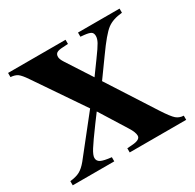

<svg xmlns="http://www.w3.org/2000/svg" viewBox="-148 -839 1018 1001"><g transform="rotate(-30 361.0 -338.0)"><path d="M688 -676V-651Q631 -646 597.5 -620.5Q564 -595 500 -505L420 -394L602 -111Q637 -57 655 -41.5Q673 -26 699 -25V0H359V-25L387 -27Q439 -30 439 -55Q439 -76 418 -109L317 -271L279 -220Q223 -144 204 -113.5Q185 -83 185 -67Q185 -48 202.5 -39Q220 -30 266 -25V0H16V-25Q53 -29 75 -41Q97 -53 120 -81L295 -302L97 -593Q74 -627 59 -638Q44 -649 17 -651V-676H363V-651L332 -649Q305 -648 294.5 -641Q284 -634 284 -618Q284 -604 299 -581L396 -431L452 -508Q488 -557 499 -577.5Q510 -598 510 -614Q510 -632 499 -639Q488 -646 459 -649L438 -651V-676Z"/></g></svg>

Font: STIX
Style: Bold
Weight: 700
Designer: MicroPress Inc., with final additions and corrections provided by Coen Hoffman, Elsevier (retired)
Version: Version 1.1.1